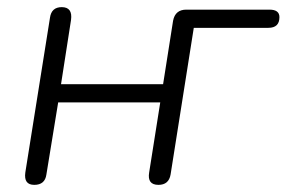

<svg xmlns="http://www.w3.org/2000/svg" viewBox="-20 -512 803 538"><path d="M76 6Q46 6 51 -29L120 -462Q124 -492 153 -492Q184 -492 179 -456L151 -276H437L465 -454Q471 -485 502 -485H735Q763 -485 763 -464Q763 -434 732 -434H523L458 -23Q453 6 424 6Q392 6 398 -29L429 -225H143L110 -23Q106 6 76 6Z"/></svg>

Font: Nunito Light
Style: Italic
Weight: 300
Italic angle: -9°
Designer: Vernon Adams
Foundry: Vernon Adams
Version: Version 3.601; ttfautohint (v1.8.2.53-6de2)